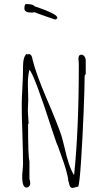

<svg xmlns="http://www.w3.org/2000/svg" viewBox="-20 -925 528 949"><path d="M252 -828.6Q255.4 -828.6 259.5 -831.3Q263.7 -834 263.7 -836.9Q263.7 -845.2 244.6 -856Q228 -865.2 203.6 -875Q177.2 -885.3 164.1 -889.6Q159.2 -891.1 156 -892.1Q152.8 -893.1 151.9 -893.6Q143.1 -904.8 113.3 -904.8H106.9Q100.6 -900.4 100.6 -882.8Q100.6 -862.8 134.8 -862.8Q142.6 -862.8 150.9 -864.7Q154.8 -862.3 202.4 -845.5Q250 -828.6 252 -828.6ZM284.2 -151.9Q310.5 -81.1 317.4 -37.1L316.4 -34.2Q318.8 -30.3 320.8 -20Q323.2 -8.3 327.1 -2.2Q331.1 3.9 338.4 3.9Q340.3 3.9 349.1 1.5L349.6 2V1.5Q361.3 -2 366.7 -2.9Q373 -15.6 380.4 -125Q387.7 -234.4 393.1 -365.2Q398.4 -496.1 398.4 -550.8L403.8 -559.1V-626Q403.8 -636.7 397.5 -645.8Q391.1 -654.8 381.8 -654.8Q367.7 -654.8 367.7 -633.8L368.7 -621.1L369.6 -608.9Q369.6 -284.7 346.7 -64L344.7 -61Q330.6 -85.4 320.1 -116.9Q309.6 -148.4 299.8 -192.4Q290 -232.9 283.7 -253.9Q265.6 -309.6 212.4 -433.1Q157.7 -560.1 140.6 -631.8L139.6 -637.2L138.2 -643.1Q136.2 -648.4 133.8 -651.9Q129.4 -656.2 124.5 -658.2L114.7 -655.8L111.8 -659.2Q93.8 -644 93.8 -594.7V-582Q93.8 -553.2 90.8 -493.7Q87.4 -438.5 87.4 -404.8Q87.4 -350.1 90.8 -261.2Q93.8 -165.5 93.8 -117.2Q93.8 -103.5 91.8 -84.5Q89.8 -64.9 89.8 -51.8Q89.8 2 110.8 2Q119.1 2 124.3 -4.2Q129.4 -10.3 129.4 -18.1Q129.4 -32.2 125.5 -39.1V-128.9Q118.7 -147 118.7 -313H121.6L119.6 -345.2Q117.7 -366.7 117.7 -382.8L118.7 -406.7L119.6 -431.2L118.7 -470.2L117.7 -509.8Q117.7 -550.3 125.5 -580.1Q148.9 -557.6 238.8 -278.8Q262.2 -208 265.6 -204.1Q270.5 -189 284.2 -151.9Z"/></svg>

Font: Amatica SC
Style: Regular
Weight: 400
Version: Version 2.000